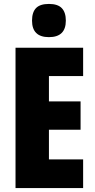

<svg xmlns="http://www.w3.org/2000/svg" viewBox="-20 -957 483 977"><path d="M403 0H59V-714H403V-570H229V-441H390V-297H229V-146H403ZM229 -937Q274 -937 294.5 -915.5Q315 -894 315 -852Q315 -768 229 -768Q143 -768 143 -852Q143 -895 163.5 -916Q184 -937 229 -937Z"/></svg>

Font: Noto Sans Gujarati UI ExtraCondensed Black
Style: Regular
Weight: 900
Width: 2
Designer: Jelle Bosma - Monotype Design Team, Universal Thirst
Foundry: Monotype Imaging Inc.
Version: Version 2.106; ttfautohint (v1.8.4.7-5d5b)